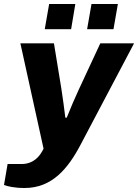

<svg xmlns="http://www.w3.org/2000/svg" viewBox="-53 -744 691 961"><path d="M171 -598H303L324 -724H193ZM383 -598H515L537 -724H405ZM70 197C207 197 287 101 351 -21L618 -527H449L341 -295C323 -256 299 -201 281 -155H274C269 -198 261 -256 254 -301L217 -527H49L165 0C146 41 113 77 54 77H-15L-33 182C-18 188 19 197 70 197Z"/></svg>

Font: Archivo ExtraBold
Style: Italic
Weight: 800
Italic angle: -10°
Designer: Hector Gatti
Foundry: Omnibus-Type
Version: Version 2.001